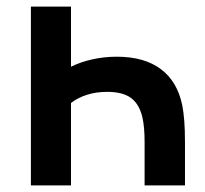

<svg xmlns="http://www.w3.org/2000/svg" viewBox="-20 -560 619 580"><path d="M194.5 -358.5Q223.2 -372.7 258.8 -380.7Q294.3 -388.7 332.8 -388.7Q415.9 -388.7 465.9 -351.2Q515.8 -313.8 530.5 -242.2Q538.8 -201 538.8 -131V0H416.8V-131Q416.8 -176.8 410.2 -205.3Q400.9 -245.4 375.8 -264Q350.6 -282.5 304.3 -282.5Q270.1 -282.5 242.5 -273.6Q215 -264.8 194.5 -249V0H73.3V-540H194.5Z"/></svg>

Font: Manrope
Style: Regular
Weight: 400
Designer: Mikhail Sharanda
Foundry: Mikhail Sharanda
Version: Version 4.503